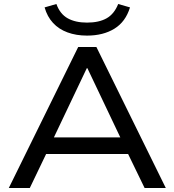

<svg xmlns="http://www.w3.org/2000/svg" viewBox="-20 -940 872 960"><path d="M24 0 371 -705H462L809 0H703L606 -200L656 -170H175L225 -200L129 0ZM414 -599 239 -231 210 -253H621L592 -231L417 -599ZM415 -762Q361 -762 317.5 -778Q274 -794 245 -825.5Q216 -857 203 -903L262 -920Q280 -870 318.5 -848.5Q357 -827 415 -827Q475 -827 513 -848.5Q551 -870 571 -920L630 -903Q608 -831 552 -796.5Q496 -762 415 -762Z"/></svg>

Font: Nunito Sans 10pt SemiExpanded Medium
Style: Regular
Weight: 500
Width: 6
Designer: Vernon Adams
Foundry: Vernon Adams
Version: Version 3.101;gftools[0.9.27]